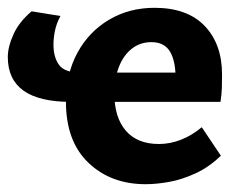

<svg xmlns="http://www.w3.org/2000/svg" viewBox="-25 -458 620 492"><path d="M348 14Q259 14 201.5 -41Q144 -96 144 -197Q144 -269 173.5 -323Q203 -377 254.5 -407.5Q306 -438 371 -438Q455 -438 499.5 -391.5Q544 -345 544 -267Q544 -249 543.5 -232.5Q543 -216 540 -197H423Q424 -213 424.5 -228Q425 -243 425 -257Q425 -302 410.5 -326Q396 -350 363 -350Q334 -350 312.5 -333Q291 -316 279.5 -286Q268 -256 268 -219Q268 -157 297.5 -123Q327 -89 382 -89Q411 -89 439 -100Q467 -111 492 -132L541 -59Q511 -30 476.5 -14Q442 2 409 8Q376 14 348 14ZM156 -197Q-5 -197 -5 -312Q-5 -338 9.5 -370Q24 -402 56 -429L130 -417Q120 -399 116 -380Q112 -361 112 -344Q112 -311 126.5 -291.5Q141 -272 180 -272H468V-197Z"/></svg>

Font: Ysabeau ExtraBold
Style: Regular
Weight: 800
Designer: Christian Thalmann (Catharsis Fonts)
Version: Version 2.002